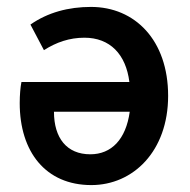

<svg xmlns="http://www.w3.org/2000/svg" viewBox="-20 -523 548 555"><path d="M244 12C365 12 466 -86 466 -246C466 -407 370 -503 243 -503C178 -503 118 -487 68 -452L107 -378C143 -401 181 -414 224 -414C298 -414 344 -366 354 -286H42C39 -272 37 -248 37 -225C37 -84 112 12 244 12ZM241 -77C173 -77 136 -124 136 -200H355C344 -120 302 -77 241 -77Z"/></svg>

Font: Source Sans Pro Semibold
Style: Regular
Weight: 600
Designer: Paul D. Hunt
Foundry: Adobe Systems Incorporated
Version: Version 3.006;hotconv 1.0.111;makeotfexe 2.5.65597